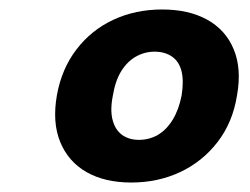

<svg xmlns="http://www.w3.org/2000/svg" viewBox="-20 -732 527 405"><path d="M257 -347Q201 -347 162.5 -369Q124 -391 107 -432.5Q90 -474 100 -531Q110 -587 141.5 -628Q173 -669 219.5 -690.5Q266 -712 322 -712Q378 -712 417 -690.5Q456 -669 473 -628Q490 -587 480 -531Q471 -474 439 -432.5Q407 -391 360 -369Q313 -347 257 -347ZM273 -437Q295 -437 313 -447.5Q331 -458 344 -479Q357 -500 363 -530Q368 -561 363 -581.5Q358 -602 343 -612.5Q328 -623 306 -623Q285 -623 266.5 -612.5Q248 -602 235.5 -581.5Q223 -561 218 -530Q212 -500 217.5 -479Q223 -458 237.5 -447.5Q252 -437 273 -437Z"/></svg>

Font: DM Sans 9pt Black
Style: Italic
Weight: 900
Italic angle: -10°
Version: Version 4.004;gftools[0.9.30]